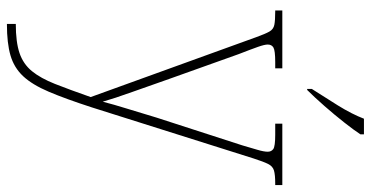

<svg xmlns="http://www.w3.org/2000/svg" viewBox="-272 -534 1046 541"><g transform="rotate(90 250.5 -263.0)"><path d="M47 215Q98 215 129 204.5Q160 194 180 169.5Q200 145 216 104.5Q232 64 253 4L84 -463Q75 -488 68.5 -499.5Q62 -511 49.5 -513.5Q37 -516 11 -516H9V-536H172V-516H155Q122 -516 113.5 -511Q105 -506 105 -495Q105 -486 111.5 -467.5Q118 -449 132 -413L202 -217Q220 -165 238.5 -113.5Q257 -62 266 -30Q274 -61 285.5 -98Q297 -135 311 -182L389 -423Q396 -447 401.5 -465.5Q407 -484 407 -495Q407 -505 399.5 -510.5Q392 -516 359 -516H328V-536H501V-516H497Q472 -516 460 -512.5Q448 -509 441.5 -496Q435 -483 426 -455L282 1Q258 75 238 122Q218 169 194 194.5Q170 220 135.5 230Q101 240 48 240H47ZM230 -619Q252 -653 276.5 -692.5Q301 -732 314 -766H358V-756Q347 -739 325 -711Q303 -683 278 -654.5Q253 -626 233 -606H230Z"/></g></svg>

Font: Noto Serif Hebrew SemiCondensed Thin
Style: Regular
Weight: 100
Width: 4
Designer: Monotype Design Team
Foundry: Monotype Imaging Inc.
Version: Version 2.004; ttfautohint (v1.8.4.7-5d5b)